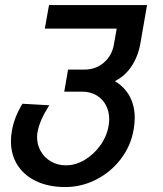

<svg xmlns="http://www.w3.org/2000/svg" viewBox="-20 -570 640 756"><path d="M23 -14.5Q23 -33 27 -56Q36.5 -109.5 68.5 -161.5L174 -155.5Q136 -96 128 -51Q126 -41.5 126 -30Q126 0.5 140.8 26Q155.5 51.5 181.5 66.2Q207.5 81 239.5 81Q277 81 313 59.8Q349 38.5 374.8 2.8Q400.5 -33 407.5 -74Q410 -89 410 -100.5Q410 -132 396.5 -156.8Q383 -181.5 359 -195.2Q335 -209 303.5 -209H233L248 -296H312.5Q357 -296 389 -323.5Q421 -351 428.5 -395L439.5 -457.5H156.5L173 -550H559L532.5 -397.5Q523 -346 497.2 -308Q471.5 -270 432.5 -250.5Q470.5 -227.5 490.5 -190.8Q510.5 -154 510.5 -106Q510.5 -83.5 506 -58.5Q495 4.5 455.8 56Q416.5 107.5 358.8 137Q301 166.5 237 166.5Q172.5 166.5 124 144Q75.5 121.5 49.2 80.5Q23 39.5 23 -14.5Z"/></svg>

Font: JuliaMono Medium
Style: Italic
Weight: 500
Italic angle: -9°
Monospace: yes
Designer: cormullion
Foundry: corm
Version: Version 0.054; ttfautohint (v1.8.4)